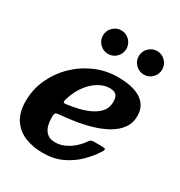

<svg xmlns="http://www.w3.org/2000/svg" viewBox="-181 -884 957 1022"><g transform="rotate(30 297.5 -373.0)"><path d="M488.5 -615Q518.5 -615 539.5 -636.2Q560.5 -657.5 560.5 -687Q560.5 -717 539.5 -738.2Q518.5 -759.5 488.5 -759.5Q459 -759.5 437.8 -738.2Q416.5 -717 416.5 -687Q416.5 -657.5 437.8 -636.2Q459 -615 488.5 -615ZM268.5 -615Q298.5 -615 319.5 -636.2Q340.5 -657.5 340.5 -687Q340.5 -717 319.5 -738.2Q298.5 -759.5 268.5 -759.5Q239 -759.5 217.8 -738.2Q196.5 -717 196.5 -687Q196.5 -657.5 217.8 -636.2Q239 -615 268.5 -615ZM15 -180Q15 -110 44 -67Q73 -24 121.5 -4.5Q170 15 230 15Q297 15 348.5 -9.2Q400 -33.5 438.2 -71.2Q476.5 -109 502.5 -150.5Q511 -164 507.5 -168.5Q504 -173 485.5 -173H440Q426 -173 421 -170Q416 -167 410.5 -160Q392.5 -133.5 368.5 -112.5Q344.5 -91.5 316.8 -79Q289 -66.5 259.5 -66.5Q219.5 -66.5 199 -93.8Q178.5 -121 178.5 -176.5Q178.5 -192 182.8 -198.2Q187 -204.5 200.5 -205.5Q243.5 -209 293.8 -216.5Q344 -224 392.8 -238Q441.5 -252 481.8 -274.5Q522 -297 546 -329.8Q570 -362.5 570 -407.5Q570 -469 521.2 -502Q472.5 -535 377 -535Q305.5 -535 240.2 -506.8Q175 -478.5 124.2 -429Q73.5 -379.5 44.2 -315.5Q15 -251.5 15 -180ZM210 -272Q195 -270 193 -275.8Q191 -281.5 196 -297Q212.5 -349.5 240.5 -386.5Q268.5 -423.5 302.5 -443Q336.5 -462.5 369.5 -462.5Q397 -462.5 409.2 -449.8Q421.5 -437 421.5 -408Q421.5 -374 402.8 -350.2Q384 -326.5 353 -310.8Q322 -295 284.8 -285.8Q247.5 -276.5 210 -272Z"/></g></svg>

Font: Besley
Style: Bold Italic
Weight: 700
Italic angle: -13°
Designer: Owen Earl
Foundry: indestructible type*
Version: Version 2.001